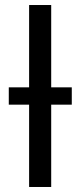

<svg xmlns="http://www.w3.org/2000/svg" viewBox="-20 -745 318 765"><path d="M184 0H96V-328H15V-397H96V-725H184V-397H266V-328H184Z"/></svg>

Font: Libra Sans
Style: Regular
Weight: 400
Foundry: Context Ltd
Version: Version 1.002